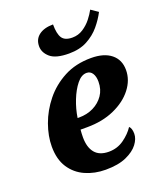

<svg xmlns="http://www.w3.org/2000/svg" viewBox="-144 -869 813 970"><g transform="rotate(-20 262.0 -383.5)"><path d="M256 10Q197 10 147.5 -12Q98 -34 68.5 -79Q39 -124 39 -193Q39 -249 61 -310.5Q83 -372 126 -425.5Q169 -479 232 -512.5Q295 -546 378 -546Q447 -546 485.5 -515Q524 -484 524 -429Q524 -375 487.5 -328Q451 -281 387 -252.5Q323 -224 241 -224H205Q204 -214 203.5 -203.5Q203 -193 203 -183Q203 -129 227.5 -99.5Q252 -70 302 -70Q348 -70 384 -96Q420 -122 440 -153Q453 -141 453 -112Q453 -85 432 -57Q411 -29 367.5 -9.5Q324 10 256 10ZM219 -284Q262 -284 296.5 -301Q331 -318 352 -348.5Q373 -379 373 -421Q373 -449 362 -466Q351 -483 331 -483Q303 -483 278.5 -452.5Q254 -422 236 -376.5Q218 -331 211 -284ZM283 -605Q212 -605 182 -631Q152 -657 152 -691Q152 -729 180 -750Q208 -771 256 -771Q256 -720 271 -697.5Q286 -675 326 -675Q358 -675 384 -692Q410 -709 428.5 -732.5Q447 -756 458 -777L496 -751Q478 -716 450 -682.5Q422 -649 381 -627Q340 -605 283 -605Z"/></g></svg>

Font: Noto Serif SemiCondensed ExtraBold
Style: Italic
Weight: 800
Width: 4
Italic angle: -12°
Designer: Monotype Design Team
Foundry: Monotype Imaging Inc.
Version: Version 2.014; ttfautohint (v1.8.4.7-5d5b)